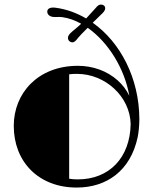

<svg xmlns="http://www.w3.org/2000/svg" viewBox="-20 -822 674 851"><path d="M41 -264.2C41 -104 151.9 9.3 319.8 9.3C452.6 9.3 558.6 -64.9 590.3 -214.4C594.2 -233.4 597.7 -265.1 597.7 -294.9C596.7 -476.1 513.2 -634.8 391.1 -721.2L426.8 -756.3C436.5 -765.1 446.3 -774.4 446.3 -785.6C445.8 -796.9 437 -801.8 427.2 -801.8C420.4 -801.8 412.6 -797.9 403.3 -785.6C397.9 -779.3 382.3 -762.7 361.8 -740.2C320.3 -764.6 274.9 -781.2 227.5 -787.6C200.7 -791.5 189.5 -782.7 189.5 -770.5C189.5 -759.3 197.8 -749.5 214.4 -747.1C221.2 -746.1 227.1 -746.6 232.9 -746.6C241.2 -747.1 246.6 -747.1 255.4 -746.1C284.2 -742.2 312.5 -731.9 339.8 -716.8C326.2 -703.1 311.5 -692.4 303.7 -685.5C285.2 -669.9 281.2 -663.1 281.2 -653.8C281.2 -642.6 290.5 -634.3 301.3 -634.3C308.1 -634.3 315.4 -639.6 325.7 -653.8C332 -662.1 346.7 -676.8 368.7 -698.7C459.5 -635.3 532.2 -518.6 553.2 -397.5C539.6 -425.3 522.5 -446.8 501.5 -465.8C453.6 -508.3 391.1 -530.3 325.2 -530.3C147 -530.3 41 -407.7 41 -264.2ZM286.6 -29.8V-492.7C296.9 -494.1 308.6 -494.6 321.3 -494.6C446.8 -494.6 556.2 -394 559.1 -272.5C556.6 -123 464.4 -26.9 324.7 -26.9C312.5 -26.9 298.3 -27.8 286.6 -29.8Z"/></svg>

Font: Limelight
Style: Regular
Weight: 400
Designer: Nicole Fally
Foundry: Nicole Fally
Version: Version 1.002